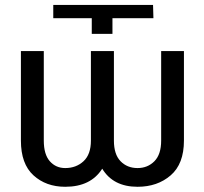

<svg xmlns="http://www.w3.org/2000/svg" viewBox="-20 -731 811 762"><path d="M344.2 -658.7H191.4V-711.4H587.4L588.9 -658.7H426.3V-596.7H344.2ZM340.8 -528.3H432.1V-172.9Q432.1 -118.2 458.5 -91.1Q484.9 -64 525.9 -64Q565.9 -64 592.8 -91.1Q619.6 -118.2 619.6 -172.9V-528.3H710V-172.9Q710 -80.6 657.5 -35.2Q605 10.3 525.9 10.3Q429.2 10.3 385.7 -61.5Q340.3 10.3 238.8 10.3Q162.6 10.3 112.8 -35.2Q63 -80.6 63 -172.9V-528.3H153.8V-172.9Q153.8 -118.2 177.7 -91.1Q201.7 -64 238.8 -64Q282.2 -64 311.5 -91.1Q340.8 -118.2 340.8 -172.9Z"/></svg>

Font: Roboto21382017
Style: Regular
Weight: 400
Designer: Christian Robertson
Foundry: Google
Version: Version 2.138; 2017